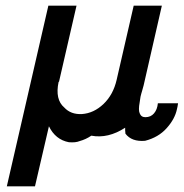

<svg xmlns="http://www.w3.org/2000/svg" viewBox="-20 -491 646 675"><path d="M4 164 150 -471H248H249L188 -206Q188 -203 186 -203Q173 -141 206 -113Q229 -88 268 -90Q310 -93 344 -125.5Q378 -158 390 -210L450 -471H549L485 -191Q482 -182 480 -173Q478 -168 476.5 -161Q475 -154 474 -151Q472 -139 471 -131Q466 -104 471 -93Q476 -79 491 -79Q510 -79 521.5 -92.5Q533 -106 535 -128H606Q604 -114 602 -107Q595 -73 566 -40.5Q537 -8 490 4Q443 8 421 -21Q420 -27 420 -33V-42Q360 -3 301 -14Q282 -1 260 5Q246 11 222 9Q175 0 152 -47L103 164Z"/></svg>

Font: Coval
Style: Italic
Weight: 400
Foundry: Context Ltd
Version: Version 001.000